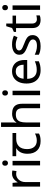

<svg xmlns="http://www.w3.org/2000/svg" viewBox="1444 -2244 810 3739"><g transform="rotate(-90 1849.5 -375.0)"><path d="M335 -546Q350 -546 367.5 -544.5Q385 -543 398 -540L387 -459Q374 -462 358.5 -464Q343 -466 329 -466Q298 -466 270 -453Q242 -440 220 -416.5Q198 -393 185.5 -360Q173 -327 173 -286V0H85V-536H157L167 -438H171Q188 -468 212 -492.5Q236 -517 267 -531.5Q298 -546 335 -546Z M586 -536V0H498V-536ZM543 -737Q563 -737 578.5 -723.5Q594 -710 594 -681Q594 -653 578.5 -639Q563 -625 543 -625Q521 -625 506 -639Q491 -653 491 -681Q491 -710 506 -723.5Q521 -737 543 -737Z M972 10Q854 10 789 -57Q724 -124 724 -245Q724 -325 753 -380.5Q782 -436 836 -465H677V-537H1129V-465H1016Q922 -465 868.5 -411.5Q815 -358 815 -252Q815 -165 858 -114.5Q901 -64 981 -64Q1018 -64 1052 -73.5Q1086 -83 1118 -99V-21Q1089 -5 1054 2.5Q1019 10 972 10Z M1334 -537Q1334 -518 1332.5 -498Q1331 -478 1329 -462H1335Q1352 -490 1378 -508Q1404 -526 1436 -535.5Q1468 -545 1502 -545Q1567 -545 1610.5 -524.5Q1654 -504 1676 -461Q1698 -418 1698 -349V0H1611V-343Q1611 -408 1582 -440Q1553 -472 1491 -472Q1431 -472 1397 -449.5Q1363 -427 1348.5 -383.5Q1334 -340 1334 -277V0H1246V-760H1334Z M1952 -536V0H1864V-536ZM1909 -737Q1929 -737 1944.5 -723.5Q1960 -710 1960 -681Q1960 -653 1944.5 -639Q1929 -625 1909 -625Q1887 -625 1872 -639Q1857 -653 1857 -681Q1857 -710 1872 -723.5Q1887 -737 1909 -737Z M2329 -546Q2398 -546 2447.5 -516Q2497 -486 2523.5 -431.5Q2550 -377 2550 -304V-251H2183Q2185 -160 2229.5 -112.5Q2274 -65 2354 -65Q2405 -65 2444.5 -74.5Q2484 -84 2526 -102V-25Q2485 -7 2445 1.5Q2405 10 2350 10Q2274 10 2215.5 -21Q2157 -52 2124.5 -113.5Q2092 -175 2092 -264Q2092 -352 2121.5 -415Q2151 -478 2204.5 -512Q2258 -546 2329 -546ZM2328 -474Q2265 -474 2228.5 -433.5Q2192 -393 2185 -321H2458Q2458 -367 2444 -401Q2430 -435 2401.5 -454.5Q2373 -474 2328 -474Z M3035 -148Q3035 -96 3009 -61Q2983 -26 2935 -8Q2887 10 2821 10Q2765 10 2724.5 1Q2684 -8 2653 -24V-104Q2685 -88 2730.5 -74.5Q2776 -61 2823 -61Q2890 -61 2920 -82.5Q2950 -104 2950 -140Q2950 -160 2939 -176Q2928 -192 2899.5 -208Q2871 -224 2818 -244Q2766 -264 2729 -284Q2692 -304 2672 -332Q2652 -360 2652 -404Q2652 -472 2707.5 -509Q2763 -546 2853 -546Q2902 -546 2944.5 -536.5Q2987 -527 3024 -510L2994 -440Q2960 -454 2923 -464Q2886 -474 2847 -474Q2793 -474 2764.5 -456.5Q2736 -439 2736 -409Q2736 -387 2749 -371.5Q2762 -356 2792.5 -341.5Q2823 -327 2874 -307Q2925 -288 2961 -268Q2997 -248 3016 -219.5Q3035 -191 3035 -148Z M3344 -62Q3364 -62 3385 -65.5Q3406 -69 3419 -73V-6Q3405 1 3379 5.5Q3353 10 3329 10Q3287 10 3251.5 -4.5Q3216 -19 3194 -55Q3172 -91 3172 -156V-468H3096V-510L3173 -545L3208 -659H3260V-536H3415V-468H3260V-158Q3260 -109 3283.5 -85.5Q3307 -62 3344 -62Z M3614 -536V0H3526V-536ZM3571 -737Q3591 -737 3606.5 -723.5Q3622 -710 3622 -681Q3622 -653 3606.5 -639Q3591 -625 3571 -625Q3549 -625 3534 -639Q3519 -653 3519 -681Q3519 -710 3534 -723.5Q3549 -737 3571 -737Z"/></g></svg>

Font: hex115
Style: Regular
Weight: 400
Designer: Monotype Design Team
Foundry: Monotype Imaging Inc.
Version: Version 2.013